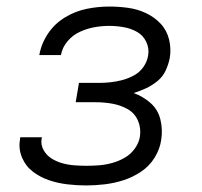

<svg xmlns="http://www.w3.org/2000/svg" viewBox="-20 -558 616 586"><path d="M243 8Q271 8 300 4.5Q329 1 357 -8Q385 -17 410.5 -34Q436 -51 452 -77Q468 -103 472 -131Q477 -163 469.5 -193.5Q462 -224 439 -244Q416 -264 388 -274Q407 -280 425.5 -288.5Q444 -297 460.5 -310.5Q477 -324 485.5 -342.5Q494 -361 498 -380Q503 -409 496 -437.5Q489 -466 470 -486Q451 -506 425.5 -518Q400 -530 371.5 -534Q343 -538 313 -538Q279 -538 244.5 -531Q210 -524 178.5 -505Q147 -486 126.5 -455.5Q106 -425 100 -390H166Q170 -413 186 -432Q202 -451 224 -461Q246 -471 268.5 -475Q291 -479 313 -479Q336 -479 358 -475Q380 -471 398.5 -460.5Q417 -450 426.5 -430Q436 -410 432 -388Q429 -370 418 -354Q407 -338 390 -328.5Q373 -319 354.5 -314Q336 -309 318 -307Q300 -305 282 -305H221L211 -246H272Q298 -246 323 -241.5Q348 -237 369.5 -225Q391 -213 401 -190Q411 -167 407 -141Q404 -122 391.5 -104.5Q379 -87 360.5 -76.5Q342 -66 322 -60.5Q302 -55 282.5 -53.5Q263 -52 244 -52Q225 -52 206 -53.5Q187 -55 169.5 -60Q152 -65 137 -74.5Q122 -84 113 -100Q104 -116 107 -135Q108 -137 108 -139H42Q41 -136 41 -132Q36 -103 47.5 -76.5Q59 -50 81 -33.5Q103 -17 129.5 -8Q156 1 185 4.5Q214 8 243 8Z"/></svg>

Font: Iosevka Sparkle Light
Style: Italic
Weight: 300
Italic angle: -9°
Designer: Belleve Invis
Foundry: Belleve Invis
Version: Version 4.5.0; ttfautohint (v1.8.3)